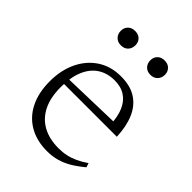

<svg xmlns="http://www.w3.org/2000/svg" viewBox="-193 -755 865 865"><g transform="rotate(45 240.0 -322.0)"><path d="M257 -464.5Q316.5 -464.5 355 -439.5Q393.5 -414.5 413.2 -368.5Q433 -322.5 435.5 -258.5H92L90.5 -288.5L399 -297L376.5 -279Q374.5 -327 359.8 -361Q345 -395 317.5 -413.2Q290 -431.5 249 -431.5Q203.5 -431.5 169.5 -409.8Q135.5 -388 117 -344.8Q98.5 -301.5 98.5 -237.5Q98.5 -172 120.8 -127.2Q143 -82.5 185 -59.2Q227 -36 286.5 -36Q312.5 -36 335.5 -41Q358.5 -46 381.8 -56.8Q405 -67.5 429.5 -84.5L436 -64.5Q405 -38.5 376.8 -22Q348.5 -5.5 320 2.2Q291.5 10 258.5 10Q193 10 145 -17.8Q97 -45.5 71 -97.5Q45 -149.5 45 -222Q45 -292 71 -346.8Q97 -401.5 144.5 -433Q192 -464.5 257 -464.5ZM157 -562.5Q135.5 -562.5 123 -575.8Q110.5 -589 110.5 -609Q110.5 -628.5 123 -641.2Q135.5 -654 157 -654Q179 -654 191.2 -641.2Q203.5 -628.5 203.5 -609Q203.5 -589 191.2 -575.8Q179 -562.5 157 -562.5ZM345 -562.5Q323.5 -562.5 311 -575.8Q298.5 -589 298.5 -609Q298.5 -628.5 311 -641.2Q323.5 -654 345 -654Q366.5 -654 379 -641.2Q391.5 -628.5 391.5 -609Q391.5 -589 379 -575.8Q366.5 -562.5 345 -562.5Z"/></g></svg>

Font: Newsreader Light
Style: Regular
Weight: 300
Designer: Hugues Gentile
Foundry: Production Type
Version: Version 1.003